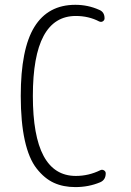

<svg xmlns="http://www.w3.org/2000/svg" viewBox="-20 -760 540 790"><path d="M290 9.8Q240.2 9.8 201.7 -7.8Q163.1 -25.4 130.9 -66.4Q98.6 -107.4 82 -182.6Q65.4 -257.8 65.4 -365.2Q65.4 -558.6 121.6 -649.4Q177.7 -740.2 290 -740.2Q341.8 -740.2 387.7 -719.7Q410.2 -710.9 410.2 -684.6Q410.2 -676.8 403.3 -672.4Q396.5 -668 387.7 -671.9Q344.7 -694.3 292 -694.3Q115.2 -694.3 115.2 -365.2Q115.2 -36.1 292 -36.1Q344.7 -36.1 392.6 -59.6Q400.4 -63.5 407.7 -59.1Q415 -54.7 415 -46.9Q415 -19.5 391.6 -9.8Q344.7 9.8 290 9.8Z"/></svg>

Font: Rounded Mgen+ 1m light
Style: Regular
Weight: 200
Designer: [Source Han Sans]
Ryoko NISHIZUKA  (kana & ideographs); Paul D. Hunt (Latin, Greek & Cyrillic); Wenlong ZHANG  (bopomofo
Version: Version 1.059.20150602